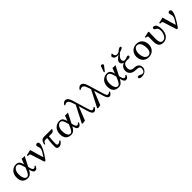

<svg xmlns="http://www.w3.org/2000/svg" viewBox="473 -2591 4711 4711"><g transform="rotate(-45 2828.0 -236.0)"><path d="M127 -220.2Q127 -165.5 136.7 -123.3Q146.5 -81.1 170.2 -53Q193.8 -24.9 230 -24.9Q261.7 -24.9 290.3 -64.7Q318.8 -104.5 348.1 -179.2L365.2 -221.2L358.9 -244.1Q339.8 -323.7 315.2 -364.3Q290.5 -404.8 250 -404.8Q198.2 -404.8 162.6 -352.1Q127 -299.3 127 -220.2ZM34.2 -196.8Q34.2 -249 48.3 -291.7Q62.5 -334.5 85 -361.3Q107.4 -388.2 137 -406.5Q166.5 -424.8 195.6 -432.4Q224.6 -439.9 253.9 -439.9Q286.6 -439.9 311.3 -429Q335.9 -418 351.8 -397Q367.7 -376 377.4 -352.3Q387.2 -328.6 394 -296.9L448.2 -436Q469.7 -431.2 498 -431.2Q532.7 -431.2 550.8 -436L420.9 -181.2L433.1 -130.9Q442.9 -93.8 457.8 -73.5Q472.7 -53.2 488.8 -53.2Q507.3 -53.2 520 -60.3Q532.7 -67.4 544.9 -87.9Q559.6 -87.9 569.8 -76.2Q553.2 -30.8 531.5 -10.5Q509.8 9.8 477.1 9.8Q423.8 9.8 397.9 -86.9L390.1 -121.1Q351.6 -49.8 313.5 -20Q275.4 9.8 224.1 9.8Q128.9 9.8 81.5 -43.9Q34.2 -97.7 34.2 -196.8Z M682.6 -338.9Q676.3 -359.9 666.7 -367.4Q657.2 -375 639.6 -376L602.5 -377.9Q595.7 -391.6 599.6 -407.2Q618.7 -411.6 652.8 -418.7Q687 -425.8 706.8 -430.9Q726.6 -436 739.7 -441.9Q745.1 -441.9 747.3 -439.7Q749.5 -437.5 751.5 -429.2L847.7 -98.1Q852.5 -83.5 859.4 -95.2Q894 -143.6 924.8 -198.7Q955.6 -253.9 955.6 -286.1Q955.6 -320.8 944.1 -349.1Q932.6 -377.4 932.6 -400.9Q932.6 -415.5 947 -428.7Q961.4 -441.9 985.4 -441.9Q1005.9 -441.9 1018.3 -425.5Q1030.8 -409.2 1030.8 -387.2Q1030.8 -329.6 981.7 -229.7Q932.6 -129.9 832.5 7.8Q823.7 11.2 813.5 11.2Q802.2 11.2 793.5 7.8Z M1251.5 -354H1196.3Q1160.6 -354 1145.3 -339.8Q1129.9 -325.7 1112.3 -280.8Q1094.7 -280.8 1089.4 -289.1Q1091.8 -307.1 1096.2 -324.5Q1100.6 -341.8 1110.4 -361.6Q1120.1 -381.3 1133.3 -396Q1146.5 -410.6 1168.2 -420.4Q1189.9 -430.2 1216.3 -430.2H1483.4L1494.6 -418Q1463.4 -354 1412.6 -354H1311.5Q1297.4 -195.8 1297.4 -120.1Q1297.4 -55.2 1331.5 -55.2Q1374.5 -55.2 1418.5 -98.1Q1434.6 -94.7 1437.5 -77.1Q1411.6 -39.6 1378.2 -14.9Q1344.7 9.8 1313.5 9.8Q1269.5 9.8 1250 -11.2Q1230.5 -32.2 1230.5 -85.9Q1230.5 -182.1 1251.5 -354Z M1630.4 -220.2Q1630.4 -165.5 1640.1 -123.3Q1649.9 -81.1 1673.6 -53Q1697.3 -24.9 1733.4 -24.9Q1765.1 -24.9 1793.7 -64.7Q1822.3 -104.5 1851.6 -179.2L1868.7 -221.2L1862.3 -244.1Q1843.3 -323.7 1818.6 -364.3Q1793.9 -404.8 1753.4 -404.8Q1701.7 -404.8 1666 -352.1Q1630.4 -299.3 1630.4 -220.2ZM1537.6 -196.8Q1537.6 -249 1551.8 -291.7Q1565.9 -334.5 1588.4 -361.3Q1610.8 -388.2 1640.4 -406.5Q1669.9 -424.8 1699 -432.4Q1728 -439.9 1757.3 -439.9Q1790 -439.9 1814.7 -429Q1839.4 -418 1855.2 -397Q1871.1 -376 1880.9 -352.3Q1890.6 -328.6 1897.5 -296.9L1951.7 -436Q1973.1 -431.2 2001.5 -431.2Q2036.1 -431.2 2054.2 -436L1924.3 -181.2L1936.5 -130.9Q1946.3 -93.8 1961.2 -73.5Q1976.1 -53.2 1992.2 -53.2Q2010.7 -53.2 2023.4 -60.3Q2036.1 -67.4 2048.3 -87.9Q2063 -87.9 2073.2 -76.2Q2056.6 -30.8 2034.9 -10.5Q2013.2 9.8 1980.5 9.8Q1927.2 9.8 1901.4 -86.9L1893.6 -121.1Q1855 -49.8 1816.9 -20Q1778.8 9.8 1727.5 9.8Q1632.3 9.8 1585 -43.9Q1537.6 -97.7 1537.6 -196.8Z M2610.8 -65.9Q2598.1 -34.2 2572.5 -11.5Q2546.9 11.2 2524.9 11.2Q2488.8 11.2 2465.3 -21Q2441.9 -53.2 2419.9 -126L2351.1 -357.9L2209 0Q2162.6 3.4 2127.9 12.2L2101.1 0L2326.2 -437L2314 -478Q2299.3 -527.3 2284.2 -560.3Q2269 -593.3 2254.6 -608.2Q2240.2 -623 2229.2 -628.4Q2218.3 -633.8 2206.1 -633.8Q2167.5 -633.8 2134.8 -608.9Q2120.6 -612.8 2118.2 -627.9Q2165.5 -698.2 2214.8 -698.2Q2300.3 -698.2 2338.9 -568.8L2445.8 -213.9Q2476.1 -111.8 2490.7 -82.5Q2505.4 -53.2 2528.8 -53.2Q2565.9 -53.2 2590.8 -84Q2605.5 -81.5 2610.8 -65.9Z M3144.5 -65.9Q3131.8 -34.2 3106.2 -11.5Q3080.6 11.2 3058.6 11.2Q3022.5 11.2 2999 -21Q2975.6 -53.2 2953.6 -126L2884.8 -357.9L2742.7 0Q2696.3 3.4 2661.6 12.2L2634.8 0L2859.9 -437L2847.7 -478Q2833 -527.3 2817.9 -560.3Q2802.7 -593.3 2788.3 -608.2Q2773.9 -623 2762.9 -628.4Q2752 -633.8 2739.7 -633.8Q2701.2 -633.8 2668.5 -608.9Q2654.3 -612.8 2651.9 -627.9Q2699.2 -698.2 2748.5 -698.2Q2834 -698.2 2872.6 -568.8L2979.5 -213.9Q3009.8 -111.8 3024.4 -82.5Q3039.1 -53.2 3062.5 -53.2Q3099.6 -53.2 3124.5 -84Q3139.2 -81.5 3144.5 -65.9Z M3278.3 -220.2Q3278.3 -165.5 3288.1 -123.3Q3297.9 -81.1 3321.5 -53Q3345.2 -24.9 3381.3 -24.9Q3413.1 -24.9 3441.7 -64.7Q3470.2 -104.5 3499.5 -179.2L3516.6 -221.2L3510.3 -244.1Q3491.2 -323.7 3466.6 -364.3Q3441.9 -404.8 3401.4 -404.8Q3349.6 -404.8 3314 -352.1Q3278.3 -299.3 3278.3 -220.2ZM3185.5 -196.8Q3185.5 -249 3199.7 -291.7Q3213.9 -334.5 3236.3 -361.3Q3258.8 -388.2 3288.3 -406.5Q3317.9 -424.8 3346.9 -432.4Q3376 -439.9 3405.3 -439.9Q3438 -439.9 3462.6 -429Q3487.3 -418 3503.2 -397Q3519 -376 3528.8 -352.3Q3538.6 -328.6 3545.4 -296.9L3599.6 -436Q3621.1 -431.2 3649.4 -431.2Q3684.1 -431.2 3702.1 -436L3572.3 -181.2L3584.5 -130.9Q3594.2 -93.8 3609.1 -73.5Q3624 -53.2 3640.1 -53.2Q3658.7 -53.2 3671.4 -60.3Q3684.1 -67.4 3696.3 -87.9Q3710.9 -87.9 3721.2 -76.2Q3704.6 -30.8 3682.9 -10.5Q3661.1 9.8 3628.4 9.8Q3575.2 9.8 3549.3 -86.9L3541.5 -121.1Q3502.9 -49.8 3464.8 -20Q3426.8 9.8 3375.5 9.8Q3280.3 9.8 3232.9 -43.9Q3185.5 -97.7 3185.5 -196.8ZM3459.5 -683.1Q3475.6 -683.1 3491 -672.6Q3506.3 -662.1 3506.3 -647.9Q3506.3 -637.2 3500.5 -629.9L3406.2 -507.8Q3400.4 -500 3395.5 -500Q3389.6 -500 3384 -504.2Q3378.4 -508.3 3378.4 -513.2Q3378.4 -517.1 3380.4 -522.9L3431.2 -666Q3437 -683.1 3459.5 -683.1Z M4101.1 77.1Q4101.1 42 4073 24.4Q4044.9 6.8 3996.1 6.8Q3934.1 6.8 3888.9 -7.3Q3843.8 -21.5 3819.3 -46.1Q3794.9 -70.8 3783.4 -98.6Q3772 -126.5 3771 -159.2Q3771 -277.8 3886.7 -331.1Q3852.5 -341.8 3834.5 -358.2Q3816.4 -374.5 3813 -403.8V-420.9Q3813.5 -439.9 3825.4 -460.4Q3837.4 -481 3858.4 -500.7Q3879.4 -520.5 3897.7 -534.7Q3916 -548.8 3939.9 -564.9Q3917 -559.6 3900.9 -558.1Q3847.2 -558.1 3817.6 -578.1Q3788.1 -598.1 3777.8 -648.9Q3800.3 -686 3830.1 -696.8Q3831.5 -697.3 3833.5 -697.8Q3835.4 -698.2 3836.9 -698.5Q3838.4 -698.7 3839.8 -699.2H3844.7Q3844.7 -696.3 3844.2 -689.5Q3843.8 -682.6 3843.8 -679.2Q3843.8 -638.2 3862.1 -616.2Q3880.4 -594.2 3902.8 -591.8Q3924.8 -589.8 3935.1 -591.8Q3950.2 -592.8 3974.1 -603Q4052.2 -670.9 4088.9 -670.9Q4118.2 -670.9 4118.2 -641.1Q4118.2 -613.8 4017.1 -583Q4010.3 -579.6 4000 -576.2Q3947.8 -531.7 3919.9 -495.8Q3892.1 -460 3892.1 -429.2Q3892.1 -400.4 3906.2 -378.2Q3920.4 -356 3947.8 -356Q3974.6 -356 4010.7 -369.6Q4046.9 -383.3 4057.1 -384.8Q4061.5 -386.2 4067.9 -386.2Q4081.1 -385.3 4089.6 -377.4Q4098.1 -369.6 4098.1 -356.9Q4098.1 -337.9 4084.2 -326.9Q4070.3 -315.9 4049.8 -314.9Q4038.6 -314.9 4026.9 -317.9Q4023.4 -317.9 4015.6 -318.4Q4007.8 -318.8 4003.9 -318.8Q3957 -318.8 3916 -307.1Q3889.2 -293.5 3871.1 -258.3Q3853 -223.1 3853 -175.8Q3853 -152.8 3858.4 -134.5Q3863.8 -116.2 3877.4 -99.1Q3891.1 -82 3918.9 -72.5Q3946.8 -63 3986.8 -63Q4055.2 -63 4097.7 -26.4Q4140.1 10.3 4140.1 77.1Q4140.1 104.5 4128.4 130.6Q4116.7 156.7 4095.5 178.2Q4074.2 199.7 4040.8 213.1Q4007.3 226.6 3966.8 227.1H3947.8Q3875 221.7 3875 181.2Q3875 177.7 3876 176.8Q3876.5 164.1 3887 156.5Q3897.5 148.9 3914.1 148.9Q3918 148.9 3921.9 150.9Q3932.6 152.3 3944.8 157.2Q3951.2 159.7 3962.4 166Q3973.6 172.4 3979 174.8Q3988.8 180.7 4002 182.1Q4013.7 185.1 4025.9 185.1Q4028.3 185.1 4033.2 184.6Q4038.1 184.1 4040 184.1Q4065.4 182.1 4083.3 149.9Q4101.1 117.7 4101.1 77.1Z M4207.5 -211.9Q4207.5 -274.4 4233.4 -325.7Q4259.3 -377 4310.8 -408.4Q4362.3 -439.9 4430.7 -439.9Q4473.1 -439.9 4508.5 -427Q4543.9 -414.1 4567.9 -392.3Q4591.8 -370.6 4608.2 -341.1Q4624.5 -311.5 4632.1 -279.3Q4639.6 -247.1 4639.6 -212.9Q4639.6 -116.2 4579.1 -53.2Q4518.6 9.8 4420.4 9.8Q4369.1 9.8 4327.6 -8.8Q4286.1 -27.3 4260.5 -58.6Q4234.9 -89.8 4221.2 -129.2Q4207.5 -168.5 4207.5 -211.9ZM4417.5 -403.8Q4362.3 -403.8 4332.3 -353.3Q4302.2 -302.7 4302.2 -231Q4302.2 -197.3 4309.6 -162.8Q4316.9 -128.4 4331.8 -96.9Q4346.7 -65.4 4373.3 -45.7Q4399.9 -25.9 4433.6 -25.9Q4453.6 -25.9 4472.2 -33.7Q4490.7 -41.5 4507.6 -58.6Q4524.4 -75.7 4534.4 -107.4Q4544.4 -139.2 4544.4 -182.1Q4544.4 -287.6 4510 -345.7Q4475.6 -403.8 4417.5 -403.8Z M5133.3 -249Q5133.3 -189.5 5117.7 -140.9Q5102.1 -92.3 5075.9 -61Q5049.8 -29.8 5017.3 -12Q4984.9 5.9 4949.2 8.8Q4943.4 9.8 4930.2 9.8Q4883.3 9.8 4850.8 -3.7Q4818.4 -17.1 4800 -43.7Q4781.7 -70.3 4773.9 -104.5Q4766.1 -138.7 4766.1 -185.1Q4766.1 -257.8 4767.1 -293Q4768.6 -306.2 4768.6 -317.9V-344.2Q4765.6 -362.3 4756.3 -370.1Q4745.6 -379.4 4703.1 -382.8Q4697.3 -400.4 4700.2 -411.1Q4767.1 -421.4 4835.4 -439.9Q4846.2 -441.9 4849.1 -439Q4861.3 -437.5 4861.3 -429.2Q4860.4 -421.4 4860.4 -407.2Q4860.4 -402.3 4858.6 -370.4Q4856.9 -338.4 4856.4 -320.8Q4856.4 -304.7 4855.5 -296.9Q4855.5 -282.2 4855 -251Q4854.5 -219.7 4854.5 -203.1Q4853.5 -191.9 4853.5 -171.9Q4856 -105 4876 -68.1Q4896 -31.2 4941.4 -29.8Q4977.5 -29.8 5006.6 -49.8Q5035.6 -69.8 5052.7 -101.3Q5069.8 -132.8 5078.6 -168Q5087.4 -203.1 5087.4 -236.8Q5087.4 -252.9 5086.7 -264.6Q5085.9 -276.4 5083.3 -291.3Q5080.6 -306.2 5075.4 -316.9Q5070.3 -327.6 5060.8 -337.9Q5051.3 -348.1 5038.1 -354Q5031.2 -358.9 5024.4 -361.8Q5019 -364.7 5005.4 -374Q4989.3 -388.7 4989.3 -411.1L4990.2 -412.1Q4990.2 -424.8 5001 -433.8Q5011.7 -442.9 5026.4 -442.9Q5052.7 -442.9 5073 -429Q5093.3 -415 5104.2 -394.8Q5115.2 -374.5 5122.1 -346.7Q5128.9 -318.8 5131.1 -295.9Q5133.3 -272.9 5133.3 -249Z M5276.4 -338.9Q5270 -359.9 5260.5 -367.4Q5251 -375 5233.4 -376L5196.3 -377.9Q5189.5 -391.6 5193.4 -407.2Q5212.4 -411.6 5246.6 -418.7Q5280.8 -425.8 5300.5 -430.9Q5320.3 -436 5333.5 -441.9Q5338.9 -441.9 5341.1 -439.7Q5343.3 -437.5 5345.2 -429.2L5441.4 -98.1Q5446.3 -83.5 5453.1 -95.2Q5487.8 -143.6 5518.6 -198.7Q5549.3 -253.9 5549.3 -286.1Q5549.3 -320.8 5537.8 -349.1Q5526.4 -377.4 5526.4 -400.9Q5526.4 -415.5 5540.8 -428.7Q5555.2 -441.9 5579.1 -441.9Q5599.6 -441.9 5612.1 -425.5Q5624.5 -409.2 5624.5 -387.2Q5624.5 -329.6 5575.4 -229.7Q5526.4 -129.9 5426.3 7.8Q5417.5 11.2 5407.2 11.2Q5396 11.2 5387.2 7.8Z"/></g></svg>

Font: Common Serif News
Style: Regular
Weight: 450
Designer: Philipp H. Poll, Khaled Hosny
Foundry: Stefan Peev, Context Ltd.
Version: Version 1.026